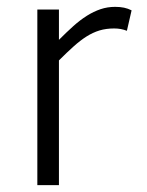

<svg xmlns="http://www.w3.org/2000/svg" viewBox="-20 -540 429 560"><path d="M350.1 -450.2Q333 -457 313 -457Q289.6 -457 270.3 -451.2Q251 -445.3 232.4 -433.6Q213.9 -421.9 194.6 -404.5Q175.3 -387.2 151.9 -363.8V0H88.9V-512.2H151.9V-423.8Q173.8 -445.8 193.6 -463.6Q213.4 -481.4 233.2 -493.9Q252.9 -506.3 273.2 -513.2Q293.5 -520 315.9 -520Q330.1 -520 341.8 -517.6Q353.5 -515.1 363.8 -509.8Z"/></svg>

Font: Clear Sans Light
Style: Regular
Weight: 300
Foundry: Intel Corporation
Version: Version 1.00